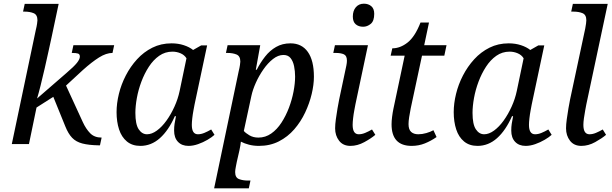

<svg xmlns="http://www.w3.org/2000/svg" viewBox="-20 -781 3320 1041"><path d="M515 7Q461 6 426.5 -3Q392 -12 371 -34Q350 -56 334 -96L269 -256L178 -198L137 0H44L174 -618Q179 -638 181 -652.5Q183 -667 183 -671Q183 -701 162.5 -709.5Q142 -718 113 -718H105L114 -760H298L259 -576Q253 -549 243.5 -505Q234 -461 222.5 -411Q211 -361 200 -317Q189 -273 181 -247L340 -385Q381 -420 397 -440Q413 -460 413 -474Q413 -487 403.5 -490.5Q394 -494 369 -494L378 -536H599L590 -494Q556 -494 517 -469.5Q478 -445 429 -401L338 -317L429 -119Q446 -82 469 -58.5Q492 -35 531 -35L522 7Z M741 10Q697 10 668 -14Q639 -38 625.5 -79.5Q612 -121 612 -173Q612 -220 624.5 -271.5Q637 -323 662 -371.5Q687 -420 723 -459.5Q759 -499 806 -522.5Q853 -546 910 -546Q946 -546 976.5 -536Q1007 -526 1027 -510L1071 -535H1103L1035 -215Q1033 -204 1029 -183Q1025 -162 1022.5 -140Q1020 -118 1020 -104Q1020 -53 1053 -53Q1070 -53 1088 -60.5Q1106 -68 1125 -79L1143 -50Q1129 -37 1105 -23Q1081 -9 1054 0.5Q1027 10 1002 10Q966 10 945 -12Q924 -34 924 -73Q924 -93 926.5 -109.5Q929 -126 934 -151H928Q894 -74 847 -32Q800 10 741 10ZM777 -53Q803 -53 830.5 -73Q858 -93 882.5 -127Q907 -161 926 -203Q945 -245 954 -288L991 -465Q980 -483 959 -492Q938 -501 915 -501Q875 -501 843 -478.5Q811 -456 787 -419Q763 -382 746.5 -338Q730 -294 722 -249.5Q714 -205 714 -169Q714 -107 732 -80Q750 -53 777 -53Z M1274 -394Q1279 -414 1281 -428.5Q1283 -443 1283 -447Q1283 -477 1262.5 -485.5Q1242 -494 1213 -494H1205L1214 -536H1391L1367 -403H1372Q1392 -442 1417.5 -474.5Q1443 -507 1477 -526.5Q1511 -546 1555 -546Q1616 -546 1649 -499.5Q1682 -453 1682 -365Q1682 -322 1670 -271.5Q1658 -221 1634.5 -171Q1611 -121 1575.5 -80Q1540 -39 1492 -14.5Q1444 10 1384 10Q1355 10 1330 3.5Q1305 -3 1286 -13Q1285 -5 1283 9Q1281 23 1278 35L1264 96Q1263 102 1259 121.5Q1255 141 1255 152Q1255 182 1276 190Q1297 198 1325 198H1338L1329 240H1141ZM1381 -35Q1419 -35 1450.5 -57Q1482 -79 1506 -116Q1530 -153 1546.5 -196.5Q1563 -240 1571.5 -284.5Q1580 -329 1580 -366Q1580 -395 1574.5 -422Q1569 -449 1555.5 -466Q1542 -483 1517 -483Q1488 -483 1460 -461Q1432 -439 1408 -404.5Q1384 -370 1367 -332Q1350 -294 1343 -261L1302 -71Q1311 -60 1332 -47.5Q1353 -35 1381 -35Z M1949 -636Q1924 -636 1908.5 -649.5Q1893 -663 1893 -691Q1893 -723 1909.5 -742Q1926 -761 1953 -761Q1977 -761 1993 -747.5Q2009 -734 2009 -706Q2009 -667 1990 -651.5Q1971 -636 1949 -636ZM1880 10Q1840 10 1818.5 -18Q1797 -46 1797 -85Q1797 -106 1801 -135Q1805 -164 1810 -193.5Q1815 -223 1819 -242L1858 -426Q1861 -441 1861 -452Q1861 -479 1844.5 -486.5Q1828 -494 1800 -494H1787L1796 -536H1975L1907 -215Q1905 -204 1901 -183Q1897 -162 1894.5 -140Q1892 -118 1892 -104Q1892 -53 1925 -53Q1942 -53 1960 -60.5Q1978 -68 1997 -79L2015 -50Q1993 -31 1955.5 -10.5Q1918 10 1880 10Z M2212 10Q2103 10 2103 -107Q2103 -125 2106 -148.5Q2109 -172 2113 -191L2174 -479H2098L2107 -519Q2150 -519 2190 -550.5Q2230 -582 2260 -659H2306L2280 -536H2401L2389 -479H2268L2207 -194Q2202 -169 2198.5 -146.5Q2195 -124 2195 -108Q2195 -79 2209 -66Q2223 -53 2248 -53Q2269 -53 2291.5 -59.5Q2314 -66 2330 -75L2347 -38Q2317 -17 2283.5 -3.5Q2250 10 2212 10Z M2569 10Q2525 10 2496 -14Q2467 -38 2453.5 -79.5Q2440 -121 2440 -173Q2440 -220 2452.5 -271.5Q2465 -323 2490 -371.5Q2515 -420 2551 -459.5Q2587 -499 2634 -522.5Q2681 -546 2738 -546Q2774 -546 2804.5 -536Q2835 -526 2855 -510L2899 -535H2931L2863 -215Q2861 -204 2857 -183Q2853 -162 2850.5 -140Q2848 -118 2848 -104Q2848 -53 2881 -53Q2898 -53 2916 -60.5Q2934 -68 2953 -79L2971 -50Q2957 -37 2933 -23Q2909 -9 2882 0.5Q2855 10 2830 10Q2794 10 2773 -12Q2752 -34 2752 -73Q2752 -93 2754.5 -109.5Q2757 -126 2762 -151H2756Q2722 -74 2675 -32Q2628 10 2569 10ZM2605 -53Q2631 -53 2658.5 -73Q2686 -93 2710.5 -127Q2735 -161 2754 -203Q2773 -245 2782 -288L2819 -465Q2808 -483 2787 -492Q2766 -501 2743 -501Q2703 -501 2671 -478.5Q2639 -456 2615 -419Q2591 -382 2574.5 -338Q2558 -294 2550 -249.5Q2542 -205 2542 -169Q2542 -107 2560 -80Q2578 -53 2605 -53Z M3132 10Q3092 10 3070.5 -18Q3049 -46 3049 -85Q3049 -106 3053 -135Q3057 -164 3062 -193.5Q3067 -223 3071 -242L3153 -626Q3156 -640 3157.5 -653.5Q3159 -667 3159 -671Q3159 -701 3138.5 -709.5Q3118 -718 3089 -718H3077L3086 -760H3275L3159 -215Q3157 -204 3153 -183Q3149 -162 3146 -140Q3143 -118 3143 -104Q3143 -53 3176 -53Q3193 -53 3211 -60.5Q3229 -68 3248 -79L3266 -50Q3244 -31 3207 -10.5Q3170 10 3132 10Z"/></svg>

Font: NotoSerif-Italic
Style: Regular
Weight: 400
Italic angle: -12°
Designer: Monotype Design Team
Foundry: Monotype Imaging Inc.
Version: Version 2.007; ttfautohint (v1.8) -l 8 -r 50 -G 200 -x 14 -D